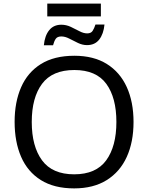

<svg xmlns="http://www.w3.org/2000/svg" viewBox="-20 -1034 821 1064"><path d="M720 -358Q720 -247 682.5 -164.5Q645 -82 571.5 -36Q498 10 391 10Q280 10 206.5 -36Q133 -82 97 -165Q61 -248 61 -359Q61 -468 97 -550.5Q133 -633 206.5 -679Q280 -725 392 -725Q499 -725 572 -679.5Q645 -634 682.5 -551.5Q720 -469 720 -358ZM156 -358Q156 -223 213 -145.5Q270 -68 391 -68Q512 -68 568.5 -145.5Q625 -223 625 -358Q625 -493 569 -569.5Q513 -646 392 -646Q270 -646 213 -569.5Q156 -493 156 -358ZM242 -943V-1014H539V-943ZM223 -783Q228 -836 252.5 -866.5Q277 -897 320 -897Q347 -897 372.5 -885Q398 -873 420.5 -861Q443 -849 463 -849Q484 -849 493 -862.5Q502 -876 509 -898H559Q554 -846 530 -815Q506 -784 462 -784Q437 -784 412 -796Q387 -808 364 -820Q341 -832 320 -832Q298 -832 289 -819Q280 -806 274 -783Z"/></svg>

Font: Apis
Style: Regular
Weight: 400
Designer: Monotype Design Team
Foundry: Monotype Imaging Inc.
Version: Version 2.000; build 0001